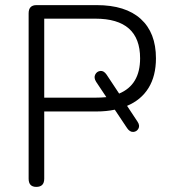

<svg xmlns="http://www.w3.org/2000/svg" viewBox="-20 -725 664 751"><path d="M122 6Q92 6 92 -26V-673Q92 -705 123 -705H358Q471 -705 530.5 -651Q590 -597 590 -497Q590 -428 561 -381Q532 -334 477 -311L518 -249Q528 -234 521.5 -222Q515 -210 501.5 -209Q488 -208 477 -224L429 -296Q396 -289 358 -289H153V-26Q153 6 122 6ZM153 -652V-343H353Q375 -343 396 -345L356 -405Q346 -421 352.5 -433.5Q359 -446 372.5 -447.5Q386 -449 397 -433L446 -359Q528 -393 528 -497Q528 -652 353 -652Z"/></svg>

Font: Nunito Light
Style: Regular
Weight: 300
Designer: Vernon Adams
Foundry: Vernon Adams
Version: Version 3.601; ttfautohint (v1.8.2.53-6de2)